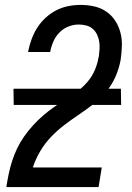

<svg xmlns="http://www.w3.org/2000/svg" viewBox="-20 -763 540 783"><path d="M6 0V-1Q10 -27 15.5 -53.5Q21 -80 29.5 -106.5Q38 -133 50 -158Q62 -183 78.5 -206.5Q95 -230 114.5 -251.5Q134 -273 155.5 -291.5Q177 -310 200.5 -326.5Q224 -343 248.5 -358.5Q273 -374 296 -391Q319 -408 337.5 -430Q356 -452 367 -478Q378 -504 382 -530L383 -532Q385 -547 386 -563Q387 -579 384.5 -594Q382 -609 375.5 -622.5Q369 -636 358 -645.5Q347 -655 332 -659Q317 -663 301 -663Q280 -663 259.5 -655Q239 -647 223 -631Q207 -615 198 -594.5Q189 -574 185 -553V-551H95V-554Q100 -579 109 -603.5Q118 -628 132 -650Q146 -672 166 -690.5Q186 -709 209.5 -721Q233 -733 258.5 -738Q284 -743 309 -743Q337 -743 364 -737Q391 -731 413 -716Q435 -701 449.5 -679Q464 -657 471 -630.5Q478 -604 477 -575.5Q476 -547 472 -519Q466 -485 451.5 -451.5Q437 -418 413.5 -389.5Q390 -361 361 -338.5Q332 -316 301.5 -295.5Q271 -275 241.5 -252.5Q212 -230 187 -203.5Q162 -177 143.5 -145.5Q125 -114 114 -80H395L382 0ZM474 -335H36L35 -401H473Z"/></svg>

Font: Iosevka Medium
Style: Italic
Weight: 500
Italic angle: -9°
Monospace: yes
Designer: Belleve Invis
Foundry: Belleve Invis
Version: Version 32.5.0; ttfautohint (v1.8.4)